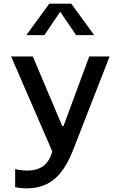

<svg xmlns="http://www.w3.org/2000/svg" viewBox="-20 -830 660 1052"><path d="M124.5 -637.5H223L310 -765.5L397 -637.5H496L370.5 -810H250ZM41 -520.5 266.5 0 259.5 20.5C243 64.5 210 104.5 128 104.5C104.5 104.5 83.5 101.5 63 96.5V195.5C82 199.5 102 202 125.5 202C268 202 333.5 113 384 -17L580.5 -520.5H469L328 -139.5H321L160 -520.5Z"/></svg>

Font: Monaspace Neon Medium
Style: Regular
Weight: 500
Designer: Riley Cran & the Lettermatic Team
Foundry: Lettermatic
Version: Version 1.200 (Monaspace Neon)